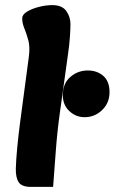

<svg xmlns="http://www.w3.org/2000/svg" viewBox="-20 -718 449 752"><path d="M101 14Q65 14 53 -4.5Q41 -23 42 -59Q43 -93 47.5 -140Q52 -187 58 -233L93 -496Q98 -534 91 -560Q84 -586 75.5 -606.5Q67 -627 67 -646Q67 -661 86 -672.5Q105 -684 132.5 -691Q160 -698 185 -698Q223 -698 239.5 -675Q256 -652 256 -623Q256 -608 254 -576Q252 -544 246 -503L214 -273Q204 -201 198.5 -126Q193 -51 188 14ZM311.5 -259Q277 -259 251.5 -283Q226 -307 226 -345.4Q226 -391.2 255.5 -416.6Q285 -442 323.8 -442Q360.2 -442 384.6 -420.8Q409 -399.5 409 -357Q409 -314.8 380 -286.9Q351 -259 311.5 -259Z"/></svg>

Font: Alkatra
Style: Regular
Weight: 400
Designer: Suman Bhandary
Version: Version 1.100;gftools[0.9.22]